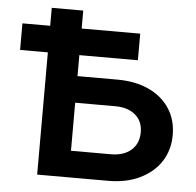

<svg xmlns="http://www.w3.org/2000/svg" viewBox="-51 -767 837 820"><g transform="rotate(5 367.0 -357.5)"><path d="M138 0V-715H273V-101L261 -114H444Q499 -114 531 -142Q563 -170 563 -219Q563 -266 531 -293Q499 -320 444 -320H203V-434H443Q521 -434 578.5 -407.5Q636 -381 668 -332.5Q700 -284 700 -219Q700 -154 668 -105Q636 -56 578 -28Q520 0 443 0ZM19 -524V-638H524V-524Z"/></g></svg>

Font: Wix Madefor Display
Style: Bold
Weight: 700
Designer: Dalton Maag Ltd
Foundry: Dalton Maag Ltd
Version: Version 3.100